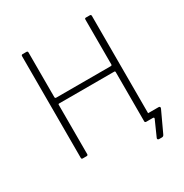

<svg xmlns="http://www.w3.org/2000/svg" viewBox="-196 -896 1134 1183"><g transform="rotate(-30 371.0 -305.0)"><path d="M597 132Q590 132 587 128Q584 124 587 118L635 10Q637 5 635 2.5Q633 0 628 0H595L611 -47Q611 -40 618 -40H691Q698 -40 700.5 -36Q703 -32 700 -25L633 119Q630 126 626 129Q622 132 616 132ZM564 -366H172Q166 -366 166 -360V-9Q166 0 156 0H129Q124 0 122 -2.5Q120 -5 120 -10V-732Q120 -742 129 -742H157Q166 -742 166 -732V-415Q166 -406 175 -406H563Q571 -406 571 -414V-733Q571 -742 579 -742H608Q617 -742 617 -732V-10Q617 0 608 0H581Q571 0 571 -9V-359Q571 -366 564 -366Z"/></g></svg>

Font: Libre Franklin Thin
Style: Regular
Weight: 100
Designer: Pablo Impallari, Rodrigo Fuenzalida, Nhung Nguyen
Foundry: Impallari Type
Version: Version 3.000